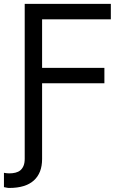

<svg xmlns="http://www.w3.org/2000/svg" viewBox="-37 -747 644 972"><path d="M88.1 -727.3H524.1V-649.1H176.1V-403.4H491.5V-325.3H176.1V58.2Q176.1 128.9 134.2 166.7Q92.3 204.5 9.9 204.5Q7.8 204.5 6.4 204.5Q5 204.5 2.3 204Q-0.4 203.5 -4.8 202.8Q-9.2 202.1 -17 200.3V127.8Q-11.7 128.9 -4.6 129.8Q2.5 130.7 9.9 130.7Q27 130.7 41.4 127.1Q55.8 123.6 66.1 115.1Q76.3 106.5 82.2 92.3Q88.1 78.1 88.1 56.8Z"/></svg>

Font: Interop
Style: Regular
Weight: 400
Designer: Rasmus Andersson, Google, Jang Haemin
Foundry: jhaemin
Version: Version 1.008